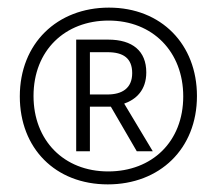

<svg xmlns="http://www.w3.org/2000/svg" viewBox="-20 -612 570 504"><path d="M263 -128C399 -128 497 -221 497 -360C497 -495 404 -592 266 -592C130 -592 32 -498 32 -359C32 -223 125 -128 263 -128ZM264 -162C147 -162 68 -244 68 -360C68 -480 151 -558 265 -558C381 -558 461 -476 461 -359C461 -240 379 -162 264 -162ZM180 -215H216V-332H271L339 -215H381L306 -340C337 -351 364 -375 364 -422C364 -478 328 -508 264 -508H180ZM262 -364H216V-475H262C304 -475 327 -459 327 -420C327 -380 300 -364 262 -364Z"/></svg>

Font: Noto Sans Mono Condensed Light
Style: Regular
Weight: 300
Width: 3
Designer: Monotype Design Team
Foundry: Monotype Imaging Inc.
Version: Version 2.014